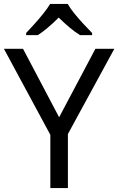

<svg xmlns="http://www.w3.org/2000/svg" viewBox="-20 -964 606 984"><path d="M283 -363 469 -714H566L328 -277V0H238V-273L0 -714H98ZM327 -944Q339 -922 361.5 -894.5Q384 -867 408.5 -840.5Q433 -814 452 -795V-784H390Q364 -800 336 -823.5Q308 -847 281 -874Q254 -847 227 -824Q200 -801 174 -784H114V-795Q133 -815 156.5 -841Q180 -867 202 -894.5Q224 -922 237 -944Z"/></svg>

Font: Noto Sans Test
Style: Regular
Weight: 400
Version: Version 1.002; ttfautohint (v1.8.4.7-5d5b)